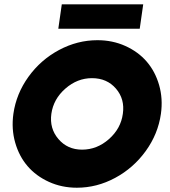

<svg xmlns="http://www.w3.org/2000/svg" viewBox="-20 -856 785 889"><path d="M42 -329.1Q55.2 -421.9 111.8 -500.5Q168.5 -579.1 253.4 -624.5Q338.4 -669.9 431.2 -669.9Q501 -669.9 560.5 -643.1Q620.1 -616.2 659.4 -570.6Q698.7 -524.9 716.8 -461.9Q734.9 -398.9 725.1 -329.1Q711.9 -235.8 655 -157Q598.1 -78.1 513.4 -32.5Q428.7 13.2 335.9 13.2Q266.1 13.2 206.5 -13.9Q147 -41 107.7 -86.7Q68.4 -132.3 50.3 -195.8Q32.2 -259.3 42 -329.1ZM217.8 -329.1Q208.5 -261.2 250.5 -212.2Q292.5 -163.1 359.9 -163.1Q429.2 -163.1 484.4 -211.9Q539.6 -260.7 548.8 -329.1Q558.6 -397.5 516.8 -445.8Q475.1 -494.1 405.8 -494.1Q337.9 -494.1 282.7 -445.8Q227.5 -397.5 217.8 -329.1ZM250 -723.1 266.1 -835.9H643.1L627 -723.1Z"/></svg>

Font: Human Sans Black
Style: Italic
Weight: 800
Italic angle: -8°
Designer: Tim Radville
Foundry: Continuum
Version: Version 1.000;FEAKit 1.0